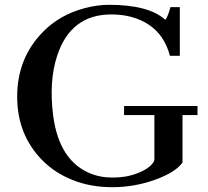

<svg xmlns="http://www.w3.org/2000/svg" viewBox="-20 -777 873 807"><path d="M437.5 -756.8Q605.5 -756.8 674.8 -693.8Q685.5 -706.1 696.3 -747.1H735.8V-542.5H694.3Q670.9 -629.9 605.5 -673.1Q540 -716.3 447.8 -716.3Q276.4 -716.3 219.7 -541Q185.5 -435.5 203.1 -293.9Q228 -96.7 367.2 -44.9Q406.2 -30.8 450.2 -30.8Q494.1 -30.8 524.9 -38.6Q555.7 -46.4 578.4 -57.9Q601.1 -69.3 614.3 -82.3Q627.4 -95.2 628.9 -105.5V-293.5H501.5V-331.5H810.1V-293.5H747.1V-93.8Q717.3 -52.2 630.9 -21.2Q544.4 9.8 452.4 9.8Q360.4 9.8 285.4 -20.3Q210.4 -50.3 158.7 -102.5Q52.2 -210 52.2 -370.8Q52.2 -531.7 159.2 -641.6Q230 -714.8 335.9 -742.7Q389.6 -756.8 437.5 -756.8Z"/></svg>

Font: Cantata One
Style: Regular
Weight: 400
Designer: Joana Maria Correia da Silva
Foundry: Joana Maria Correia da Silva
Version: Version 1.002